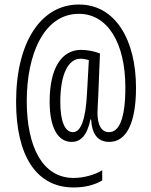

<svg xmlns="http://www.w3.org/2000/svg" viewBox="-20 -739 667 847"><path d="M580 -352C580 -564 488 -719 329 -719C163 -720 51 -556 51 -290C51 -55 138 88 305 88C355 88 397 77 431 57V12C401 31 351 46 305 46C166 46 98 -94 98 -293C98 -500 174 -678 328 -678C454 -678 533 -551 533 -353C533 -214 505 -156 461 -156C428 -156 410 -186 410 -242C410 -257 412 -286 413 -306L421 -503C399 -512 367 -519 338 -519C252 -519 199 -439 199 -291C199 -174 236 -113 296 -113C336 -113 364 -141 379 -212H382C385 -151 409 -113 462 -113C538 -113 580 -197 580 -352ZM246 -290C246 -413 282 -480 335 -480C349 -480 361 -477 372 -474L364 -331C358 -206 335 -156 302 -156C266 -156 246 -204 246 -290Z"/></svg>

Font: Noto Sans Myanmar UI ExtraCondensed Light
Style: Regular
Weight: 300
Width: 2
Designer: Monotype Design Team
Foundry: Monotype Imaging Inc.
Version: Version 2.103